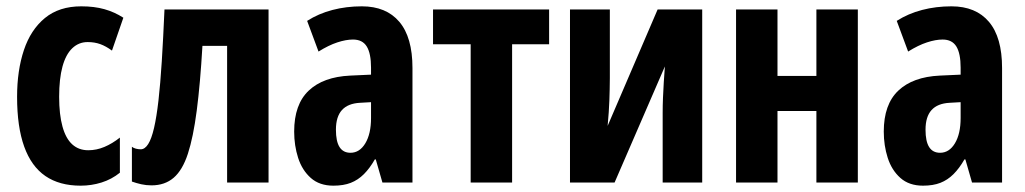

<svg xmlns="http://www.w3.org/2000/svg" viewBox="-20 -577 3240 607"><path d="M235 10Q168 10 123.5 -20.5Q79 -51 56.5 -113.5Q34 -176 34 -271Q34 -354 55.5 -418.5Q77 -483 122 -520Q167 -557 237 -557Q278 -557 310 -548Q342 -539 370 -521L334 -417Q315 -431 297 -437.5Q279 -444 257 -444Q229 -444 208.5 -424.5Q188 -405 177.5 -366.5Q167 -328 167 -271Q167 -215 177.5 -177Q188 -139 208.5 -120.5Q229 -102 259 -102Q285 -102 310 -112.5Q335 -123 359 -142V-31Q333 -10 301 0Q269 10 235 10Z M829 0H698V-432H620Q613 -312 602 -227.5Q591 -143 574 -91Q557 -39 529 -15Q501 9 459 9Q442 9 426.5 5.5Q411 2 397 -3V-113Q402 -109 409.5 -107Q417 -105 425 -105Q438 -105 448.5 -121.5Q459 -138 467 -172.5Q475 -207 481 -259.5Q487 -312 491.5 -383.5Q496 -455 500 -547H829Z M1124 -557Q1201 -557 1242.5 -508Q1284 -459 1284 -362V0H1189L1168 -73H1165Q1149 -45 1130.5 -26.5Q1112 -8 1089 1Q1066 10 1034 10Q990 10 962.5 -14.5Q935 -39 922.5 -78Q910 -117 910 -161Q910 -247 956 -290.5Q1002 -334 1087 -338L1153 -341V-363Q1153 -408 1139.5 -430Q1126 -452 1096 -452Q1074 -452 1046.5 -443Q1019 -434 987 -414L951 -511Q987 -534 1031 -545.5Q1075 -557 1124 -557ZM1118 -252Q1080 -250 1061 -229Q1042 -208 1042 -167Q1042 -130 1053.5 -112Q1065 -94 1088 -94Q1117 -94 1135 -124Q1153 -154 1153 -204V-254Z M1716 -437H1599V0H1468V-437H1349V-547H1716Z M1908 -330Q1908 -312 1907.5 -294.5Q1907 -277 1906.5 -259.5Q1906 -242 1904.5 -222Q1903 -202 1901 -179L2059 -547H2200V0H2075V-220Q2075 -244 2076 -268Q2077 -292 2078.5 -317Q2080 -342 2082 -367L1923 0H1782V-547H1908Z M2438 -547V-337H2561V-547H2692V0H2561V-226H2438V0H2307V-547Z M2988 -557Q3065 -557 3106.5 -508Q3148 -459 3148 -362V0H3053L3032 -73H3029Q3013 -45 2994.5 -26.5Q2976 -8 2953 1Q2930 10 2898 10Q2854 10 2826.5 -14.5Q2799 -39 2786.5 -78Q2774 -117 2774 -161Q2774 -247 2820 -290.5Q2866 -334 2951 -338L3017 -341V-363Q3017 -408 3003.5 -430Q2990 -452 2960 -452Q2938 -452 2910.5 -443Q2883 -434 2851 -414L2815 -511Q2851 -534 2895 -545.5Q2939 -557 2988 -557ZM2982 -252Q2944 -250 2925 -229Q2906 -208 2906 -167Q2906 -130 2917.5 -112Q2929 -94 2952 -94Q2981 -94 2999 -124Q3017 -154 3017 -204V-254Z"/></svg>

Font: Noto Sans Display ExtraCondensed
Style: Bold
Weight: 700
Width: 2
Designer: Monotype Design Team
Foundry: Monotype Imaging Inc.
Version: Version 2.003